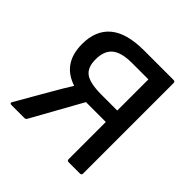

<svg xmlns="http://www.w3.org/2000/svg" viewBox="-171 -803 950 950"><g transform="rotate(45 304.5 -327.5)"><path d="M40 0Q25 0 32 -13L133 -188Q147 -212 161.5 -237Q176 -262 191 -285V-287Q73 -326 73 -461Q73 -556 132 -605.5Q191 -655 312 -655H519Q530 -655 530 -644V-11Q530 0 519 0H439Q429 0 429 -11V-271H290L143 -7Q139 0 130 0ZM319 -351H429V-569H314Q241 -569 207.5 -541.5Q174 -514 174 -454Q174 -397 206.5 -374Q239 -351 319 -351Z"/></g></svg>

Font: Sofia Sans SemiBold
Style: Regular
Weight: 600
Designer: Botio Nikoltchev, Ani Petrova
Foundry: lettersoup
Version: Version 4.101; ttfautohint (v1.8.4.7-5d5b)